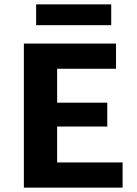

<svg xmlns="http://www.w3.org/2000/svg" viewBox="-20 -857 625 877"><path d="M540 0H89V-658H510V-543H241V-115H540ZM137 -279V-388H470V-279ZM145 -742V-837H488V-742Z"/></svg>

Font: Ysabeau SC ExtraBold
Style: Regular
Weight: 800
Designer: Christian Thalmann (Catharsis Fonts)
Version: Version 2.001;gftools[0.9.30]; featfreeze: smcp